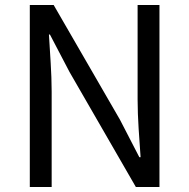

<svg xmlns="http://www.w3.org/2000/svg" viewBox="-20 -753 762 773"><path d="M100 -733V0H188V-385C188 -462 181 -540 177 -614H181L260 -463L527 0H622V-733H534V-352C534 -276 541 -194 546 -120H541L463 -271L196 -733Z"/></svg>

Font: Noto Sans KR Regular
Style: Regular
Weight: 400
Designer: Ryoko NISHIZUKA  (kana & ideographs); Paul D. Hunt (Latin, Greek & Cyrillic); Wenlong ZHANG  (bopomofo); Sandoll Communi
Foundry: Adobe Systems Incorporated
Version: Version 1.004;PS 1.004;hotconv 1.0.82;makeotf.lib2.5.63406